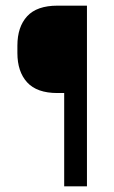

<svg xmlns="http://www.w3.org/2000/svg" viewBox="-20 -659 403 679"><path d="M228 -330H183Q110.5 -330 76 -367.8Q41.5 -405.5 41.5 -471.5V-497.5Q41.5 -564 76 -601.5Q110.5 -639 183 -639H227.5ZM287.5 -639V0H207V-639Z"/></svg>

Font: Anek Devanagari Medium
Style: Regular
Weight: 400
Version: Version 1.003